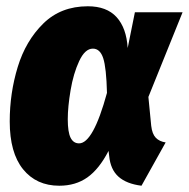

<svg xmlns="http://www.w3.org/2000/svg" viewBox="-20 -573 602 612"><path d="M387 -420 410 -534H562L453 -264L462 -172Q465 -146 476.5 -134Q488 -122 508 -119L431 19Q383 13 357.5 -10Q332 -33 328 -76L326 -92Q296 -34 258.5 -7.5Q221 19 169 19Q96 19 53.5 -33.5Q11 -86 11 -186Q11 -276 36.5 -359.5Q62 -443 118 -498Q174 -553 260 -553Q320 -553 351.5 -518.5Q383 -484 387 -420ZM196 -193Q196 -152 205 -134Q214 -116 232 -116Q277 -116 321 -277Q319 -357 309 -387.5Q299 -418 276 -418Q251 -418 232.5 -378.5Q214 -339 205 -285.5Q196 -232 196 -193Z"/></svg>

Font: Fira Sans Condensed Black
Style: Italic
Weight: 900
Width: 3
Italic angle: -8°
Designer: Carrois Corporate & Edenspiekermann AG
Foundry: Carrois Corporate GbR & Edenspiekermann AG
Version: Version 4.203